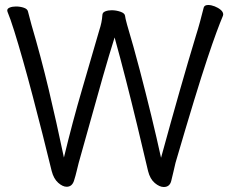

<svg xmlns="http://www.w3.org/2000/svg" viewBox="-20 -731 920 769"><path d="M106 -632Q144 -503 175 -373Q206 -243 236 -100Q271 -245 309 -374Q347 -503 378 -611Q383 -626 386 -640.5Q389 -655 390 -670Q390 -681 401.5 -685.5Q413 -690 427 -690Q445 -690 462.5 -684Q480 -678 481 -667Q483 -654 485 -647.5Q487 -641 489 -632Q515 -545 539.5 -451.5Q564 -358 586 -267.5Q608 -177 625 -99Q665 -245 699.5 -366Q734 -487 765 -589Q773 -614 781 -643.5Q789 -673 796 -701Q799 -711 814 -711Q826 -711 840 -705.5Q854 -700 864 -691.5Q874 -683 874 -673Q874 -670 873 -668Q862 -642 847 -601.5Q832 -561 810 -495Q788 -429 757 -327.5Q726 -226 683 -79Q679 -63 675 -44.5Q671 -26 666 -7Q660 18 636 18Q619 18 600 2Q581 -14 573 -46Q552 -136 529.5 -229Q507 -322 484 -412Q461 -502 439 -581Q416 -508 391.5 -422Q367 -336 342.5 -247.5Q318 -159 295 -78Q291 -63 287 -45.5Q283 -28 276 -6Q268 17 247 17Q231 17 213 1Q195 -15 187 -46Q170 -116 150.5 -193Q131 -270 111 -346Q91 -422 72 -489Q53 -556 37 -607Q21 -658 10 -684Q9 -686 9 -689Q9 -697 19.5 -701Q30 -705 44 -705Q61 -705 75.5 -700Q90 -695 92 -685Z"/></svg>

Font: Klee One SemiBold
Style: Regular
Weight: 600
Designer: Fontworks Inc.
Foundry: Fontworks Inc.
Version: Version 1.00;January 12, 2022;FontCreator 13.0.0.2683 64-bit